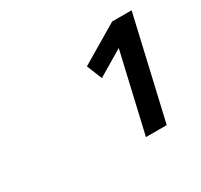

<svg xmlns="http://www.w3.org/2000/svg" viewBox="-80 -890 535 512"><g transform="rotate(-30 187.0 -634.0)"><path d="M314 -790H374L302 -478H238L294 -720L215 -673L196 -720Z"/></g></svg>

Font: Panefresco 400wt
Style: Italic
Weight: 400
Foundry: Campivisivi & Chank Co
Version: Version 1.001